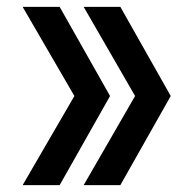

<svg xmlns="http://www.w3.org/2000/svg" viewBox="-20 -540 540 560"><path d="M331 0H224L374 -260L224 -520H331L478 -260ZM154 0H46L197 -260L46 -520H154L301 -260Z"/></svg>

Font: M PLUS 1 Code SemiBold
Style: Regular
Weight: 600
Designer: Coji Morishita
Foundry: UNDERFOREST DESIGN
Version: Version 1.005